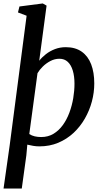

<svg xmlns="http://www.w3.org/2000/svg" viewBox="-22 -837 601 1111"><path d="M-1.5 254 34 4 132 -746 82 -765 90.5 -799.5 225.5 -817 247.5 -804.5 205 -485.5Q220.5 -505.5 243.5 -523.5Q266.5 -541.5 295.8 -552.8Q325 -564 358.5 -564Q414 -564 450.8 -538Q487.5 -512 505.5 -465Q523.5 -418 523.5 -354Q523.5 -302 509.8 -250Q496 -198 469.2 -151.2Q442.5 -104.5 403.8 -68.2Q365 -32 315.2 -11Q265.5 10 205.5 10Q188.5 10 170.2 7Q152 4 136 0L130.5 61.5L104 254ZM216 -44Q256.5 -44 287.5 -62.8Q318.5 -81.5 341.5 -113.2Q364.5 -145 379.5 -185.2Q394.5 -225.5 401.8 -268.8Q409 -312 409 -353Q409 -396 399.2 -428.5Q389.5 -461 370.2 -479Q351 -497 322 -497Q294.5 -497 269.8 -484Q245 -471 225.5 -451.8Q206 -432.5 195 -413.5L147.5 -61.5Q161.5 -52 179.2 -48Q197 -44 216 -44Z"/></svg>

Font: Merriweather 28pt Medium
Style: Italic
Weight: 500
Italic angle: -7.8°
Version: Version 2.101